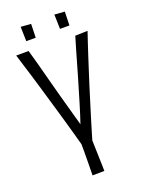

<svg xmlns="http://www.w3.org/2000/svg" viewBox="-156 -903 720 974"><g transform="rotate(-20 204.0 -416.5)"><path d="M169 0Q169 -11 170 -67.5Q171 -124 170 -231L227 -223Q228 -186 229 -148.5Q230 -111 231 -79.5Q232 -48 232.5 -27Q233 -6 233 -1ZM13 -704H80Q91 -667 102.5 -623.5Q114 -580 126 -534.5Q138 -489 150 -445Q160 -409 169 -376Q178 -343 186 -315Q194 -287 200 -265Q207 -285 215.5 -312Q224 -339 233.5 -370.5Q243 -402 253 -436Q262 -467 272 -500Q282 -533 291 -566Q300 -599 310 -632Q320 -665 329 -696L396 -698Q387 -672 377 -641.5Q367 -611 355.5 -576Q344 -541 332.5 -504.5Q321 -468 309 -431Q297 -392 285 -353.5Q273 -315 262 -279Q251 -243 241.5 -211Q232 -179 224 -152L175 -151Q167 -181 157.5 -214.5Q148 -248 138 -284Q128 -320 117 -357Q106 -394 95 -432Q84 -470 73 -507Q62 -544 51.5 -579Q41 -614 31 -645.5Q21 -677 13 -704ZM84 -833 139 -829 137 -755H86ZM266 -833 321 -829 319 -755H268Z"/></g></svg>

Font: Truculenta Light
Style: Regular
Weight: 300
Version: Version 1.002